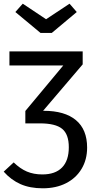

<svg xmlns="http://www.w3.org/2000/svg" viewBox="-20 -805 516 1038"><path d="M451 -7Q451 58 421 108Q391 158 337 185.5Q283 213 211 213Q142 213 91 190.5Q40 168 0 123L54 73Q89 107 125.5 122.5Q162 138 209 138Q279 138 315.5 100.5Q352 63 352 -9Q352 -79 316 -108.5Q280 -138 196 -138H117V-205L322 -451H31V-527H427V-457L213 -206H216Q330 -206 390.5 -155.5Q451 -105 451 -7ZM395 -740 260 -627H199L63 -740L103 -785L229 -701L356 -785Z"/></svg>

Font: FiraGOUPP
Style: Medium
Weight: 400
Designer: bBox Type
Foundry: bBox Type GmbH
Version: Version 1.001